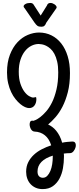

<svg xmlns="http://www.w3.org/2000/svg" viewBox="-20 -922 537 1309"><path d="M158.2 249Q158.2 212.4 172.6 183.8Q187 155.3 210.7 133.3Q234.4 111.3 265.1 95.5Q295.9 79.6 329.1 68.8Q315.4 24.4 286.1 0.5Q256.8 -23.4 215.8 -24.9Q207.5 -25.4 201.2 -30Q194.8 -34.7 190.7 -42Q186.5 -49.3 184.3 -57.9Q182.1 -66.4 182.1 -74.2Q182.1 -84.5 186 -91.8Q189.9 -99.1 199.2 -99.1Q200.7 -99.1 202.6 -99.1Q204.6 -99.1 207 -98.1Q208.5 -97.7 221.9 -103.5Q235.4 -109.4 254.2 -123.5Q272.9 -137.7 294.4 -162.1Q315.9 -186.5 334.2 -223.1Q352.5 -259.8 364.7 -310.8Q377 -361.8 377 -429.2Q377 -471.7 369.6 -502.7Q362.3 -533.7 350.6 -555.2Q338.9 -576.7 324 -589.8Q309.1 -603 294.4 -610.1Q279.8 -617.2 266.4 -619.6Q252.9 -622.1 244.1 -622.1Q218.3 -622.1 193.6 -609.6Q168.9 -597.2 149.9 -573.2Q130.9 -549.3 119.4 -514.2Q107.9 -479 107.9 -433.1Q107.9 -385.3 119.1 -351.8Q130.4 -318.4 146 -297.4Q161.6 -276.4 178.7 -266.6Q195.8 -256.8 207 -256.8Q212.4 -256.8 216.3 -258.3Q220.2 -259.8 223.1 -259.8Q225.6 -259.8 226.8 -257.1Q228 -254.4 228 -246.1Q228 -219.7 214.8 -202.4Q201.7 -185.1 178.2 -185.1Q166.5 -185.1 150.9 -191.9Q135.3 -198.7 118.7 -212.4Q102.1 -226.1 85.7 -246.3Q69.3 -266.6 56.4 -293.7Q43.5 -320.8 35.6 -354.5Q27.8 -388.2 27.8 -428.2Q27.8 -497.6 47.6 -548.8Q67.4 -600.1 98.9 -633.8Q130.4 -667.5 169.2 -683.8Q208 -700.2 246.1 -700.2Q292 -700.2 330.8 -680.9Q369.6 -661.6 397.7 -625.7Q425.8 -589.8 441.4 -538.8Q457 -487.8 457 -423.8Q457 -350.1 442.4 -293.5Q427.7 -236.8 405.8 -194.3Q383.8 -151.9 357.7 -122.3Q331.5 -92.8 308.1 -73.2Q322.3 -66.9 336.4 -56.4Q350.6 -45.9 363 -30.8Q375.5 -15.6 386 4.6Q396.5 24.9 403.8 50.8Q422.4 46.9 439.2 45.4Q456.1 43.9 471.2 43Q488.8 42 493.9 54Q499 65.9 495.4 81.1Q491.7 96.2 481.4 108.9Q471.2 121.6 458 122.1Q436 122.1 415 125Q416 130.4 416 136.2Q416 142.1 416 147.9Q416 186 409.2 224.9Q402.3 263.7 385.5 295.4Q368.7 327.1 340.6 347.2Q312.5 367.2 270 367.2Q244.6 367.2 223.9 358.2Q203.1 349.1 188.5 333.3Q173.8 317.4 166 295.7Q158.2 273.9 158.2 249ZM339.8 139.2Q289.6 154.3 262.7 181.6Q235.8 209 235.8 247.1Q235.8 269.5 246.3 279.8Q256.8 290 272 290Q289.6 290 302.2 276.9Q314.9 263.7 323.5 243.2Q332 222.7 335.9 197.3Q339.8 171.9 339.8 147ZM149.4 -863.8Q146 -867.7 143.6 -871.3Q141.1 -875 141.1 -878.9Q141.1 -887.2 153.3 -894.5Q165.5 -901.9 186 -901.9Q194.3 -901.9 200 -898.9Q205.6 -896 208 -892.1L257.3 -815.9L300.3 -884.8Q301.8 -891.1 307.4 -896.5Q313 -901.9 324.2 -901.9Q331.1 -901.9 338.4 -899.2Q345.7 -896.5 352.1 -892.1Q358.4 -887.7 362.3 -882.3Q366.2 -877 366.2 -872.1Q366.2 -868.7 363.3 -864.3Q360.4 -859.9 359.4 -858.9L295.4 -767.1Q290.5 -753.4 283.2 -746.6Q275.9 -739.7 263.2 -739.7Q252.9 -739.7 246.6 -741.2Q240.2 -742.7 235.1 -746.1Q230 -749.5 225.6 -754.9Q221.2 -760.3 215.3 -768.1Z"/></svg>

Font: Grand Hotel
Style: Regular
Weight: 400
Designer: Brian J. Bonislawsky & Jim Lyles for Astigmatic (AOETI)
Foundry: Astigmatic (AOETI)
Version: Version 001.000